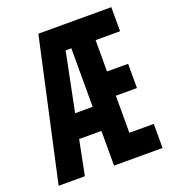

<svg xmlns="http://www.w3.org/2000/svg" viewBox="-131 -814 825 915"><g transform="rotate(-20 281.5 -357.0)"><path d="M10 0 167 -714H537V-592H413V-433H520V-310H413V-122H537V0H291V-176H178L143 0ZM262 -595 202 -298H291V-595Z"/></g></svg>

Font: Noto Sans Mono SemiCondensed
Style: Bold
Weight: 700
Width: 4
Designer: Monotype Design Team
Foundry: Monotype Imaging Inc.
Version: Version 2.014